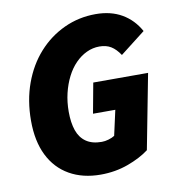

<svg xmlns="http://www.w3.org/2000/svg" viewBox="-77 -732 754 814"><g transform="rotate(-10 300.0 -325.0)"><path d="M292 12Q215 12 158 -20.5Q101 -53 70.5 -114.5Q40 -176 40 -264Q40 -351 66.5 -424Q93 -497 140.5 -550Q188 -603 251.5 -632.5Q315 -662 388 -662Q453 -662 500.5 -634.5Q548 -607 576 -556L468 -472Q450 -499 429.5 -511.5Q409 -524 380 -524Q351 -524 324.5 -511.5Q298 -499 276 -476.5Q254 -454 238 -422.5Q222 -391 213 -353.5Q204 -316 204 -274Q204 -227 215.5 -193.5Q227 -160 253 -142Q279 -124 320 -124Q334 -124 349.5 -128.5Q365 -133 376 -140L400 -248H304L328 -378H564L502 -56Q465 -28 410 -8Q355 12 292 12Z"/></g></svg>

Font: Source Code Pro ExtraLight Black
Style: Italic
Weight: 900
Italic angle: -11°
Monospace: yes
Version: Version 1.016;hotconv 1.0.116;makeotfexe 2.5.65601